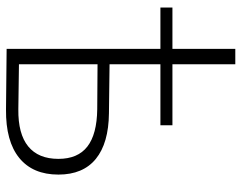

<svg xmlns="http://www.w3.org/2000/svg" viewBox="-100 -682 784 623"><g transform="rotate(90 291.5 -370.0)"><path d="M4 -499V-538H386V-499ZM347 -332Q444 -331 495 -289.5Q546 -248 546 -168Q546 -85 492 -41Q438 3 335 2L138 0V-742H188V-334ZM334 -38Q414 -37 454.5 -70Q495 -103 495 -168Q495 -231 455 -262Q415 -293 334 -294L188 -295V-40Z"/></g></svg>

Font: Modern
Style: Regular
Weight: 300
Designer: Julieta Ulanovsky
Foundry: Julieta Ulanovsky
Version: Version 8.000